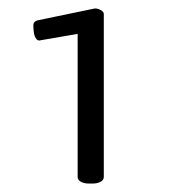

<svg xmlns="http://www.w3.org/2000/svg" viewBox="-20 -783 410 455"><path d="M191 -348Q180 -348 172 -352Q164 -356 164 -364V-744L206 -710L73 -687Q68 -687 64.5 -693Q61 -699 60 -708Q59 -717 59 -723Q59 -728 62 -731Q65 -734 70 -735L205 -763Q212 -763 219 -759Q226 -755 226 -750V-364Q226 -356 218 -352Q210 -348 199 -348Z"/></svg>

Font: Asap Expanded Medium
Style: Regular
Weight: 500
Width: 7
Designer: Pablo Cosgaya
Foundry: Omnibus-Type
Version: Version 3.001